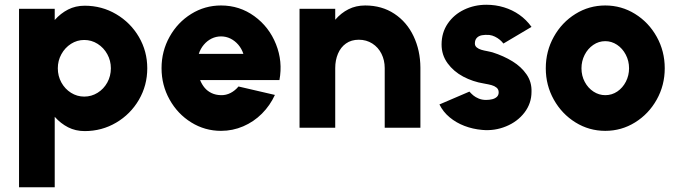

<svg xmlns="http://www.w3.org/2000/svg" viewBox="-20 -537 2844 807"><path d="M60 250V-500H210V-453Q235 -481 266.2 -497Q297.5 -513 336 -513Q408 -513 468.2 -477.5Q528.5 -442 563.8 -381.8Q599 -321.5 599 -250Q599 -178 563.8 -117.5Q528.5 -57 468.2 -21.5Q408 14 336 14Q297.5 14 266.2 -2Q235 -18 210 -46V250ZM334 -369Q304 -369 278.5 -352.8Q253 -336.5 238 -309.2Q223 -282 223 -250Q223 -217.5 238 -190.2Q253 -163 278.5 -147Q304 -131 334 -131Q364.5 -131 390.2 -147Q416 -163 431 -190.2Q446 -217.5 446 -250Q446 -282 431 -309.2Q416 -336.5 390.2 -352.8Q364.5 -369 334 -369Z M909 13Q841 13 783.8 -22.5Q726.5 -58 692.8 -118.5Q659 -179 659 -250.5Q659 -322 692.8 -382.5Q726.5 -443 783.8 -478.5Q841 -514 909 -514Q987 -514 1049 -469Q1111 -424 1140 -351.2Q1169 -278.5 1154.5 -200.5H821Q828.5 -182 840.2 -168Q852 -154 869.2 -145.8Q886.5 -137.5 909 -137Q930 -136.5 949 -146.2Q968 -156 982.5 -173.5L1135.5 -138Q1115 -93.5 1080.8 -59.2Q1046.5 -25 1002.2 -6Q958 13 909 13ZM1003 -310.5Q996 -332 981.8 -348.8Q967.5 -365.5 948.8 -374.8Q930 -384 909 -384Q888 -384 869.2 -374.8Q850.5 -365.5 836.5 -348.8Q822.5 -332 815.5 -310.5Z M1747 0H1597V-251Q1597 -283.5 1583.5 -310.8Q1570 -338 1545 -354Q1520 -370 1488 -370Q1456.5 -370 1434.2 -354.2Q1412 -338.5 1400.5 -311.2Q1389 -284 1389 -251V0H1239V-500H1389V-454Q1413.5 -482.5 1444.8 -498.2Q1476 -514 1515 -514Q1585 -514 1637.5 -479.2Q1690 -444.5 1718.2 -385Q1746.5 -325.5 1747 -253Z M2006 9Q1967 5.5 1932.2 -7.8Q1897.5 -21 1870 -43.8Q1842.5 -66.5 1827 -98L1953 -152Q1953 -152 1953.2 -151.8Q1953.5 -151.5 1953.5 -151.5Q1961.5 -142.5 1970 -135.5Q1978.5 -128.5 1992 -122.8Q2005.5 -117 2023 -117Q2037.5 -117 2049.2 -120Q2061 -123 2068.5 -130Q2076 -137 2076 -149Q2076 -161.5 2067 -168.8Q2058 -176 2046 -179.2Q2034 -182.5 2016.5 -185.5Q2016 -186 2015.2 -186Q2014.5 -186 2014 -186Q1967.5 -193.5 1927 -215Q1886.5 -236.5 1861.2 -271.2Q1836 -306 1836 -350Q1836 -400 1862 -438Q1888 -476 1931 -496.5Q1974 -517 2024 -517Q2063 -517 2098.2 -506.2Q2133.5 -495.5 2163 -474.8Q2192.5 -454 2214 -424L2096 -354Q2089.5 -362.5 2080.5 -370Q2071.5 -377.5 2060.2 -383Q2049 -388.5 2037 -390Q2018.5 -391.5 2005 -388.8Q1991.5 -386 1983.8 -377.5Q1976 -369 1976 -354Q1976 -344 1984 -337.5Q1992 -331 2003 -327.8Q2014 -324.5 2030.5 -321.5Q2036 -320.5 2041 -319.2Q2046 -318 2050 -317Q2097 -302 2134 -279.2Q2171 -256.5 2193.2 -224.2Q2215.5 -192 2214 -151Q2214 -102.5 2184.5 -64Q2155 -25.5 2106.8 -5.8Q2058.5 14 2006 9Z M2524 13Q2456 13 2398.8 -22.5Q2341.5 -58 2307.8 -118.2Q2274 -178.5 2274 -250Q2274 -322 2307.8 -382.5Q2341.5 -443 2398.8 -478.5Q2456 -514 2524 -514Q2592 -514 2649.2 -478.5Q2706.5 -443 2740.2 -382.5Q2774 -322 2774 -250Q2774 -178.5 2740.2 -118.2Q2706.5 -58 2649.2 -22.5Q2592 13 2524 13ZM2524 -137Q2552 -137 2574.8 -152.5Q2597.5 -168 2610.8 -194Q2624 -220 2624 -250Q2624 -281 2610.2 -307.2Q2596.5 -333.5 2573.5 -348.8Q2550.5 -364 2524 -364Q2496.5 -364 2473.5 -348.2Q2450.5 -332.5 2437.2 -306.2Q2424 -280 2424 -250Q2424 -218.5 2437.8 -192.8Q2451.5 -167 2474.5 -152Q2497.5 -137 2524 -137Z"/></svg>

Font: Urbanist
Style: Regular
Weight: 400
Designer: Corey Hu
Foundry: Corey Hu
Version: Version 1.2; befe77262ef67d88f1d94aa3d2e49ef1327b4483